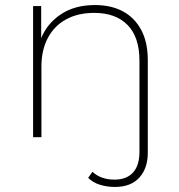

<svg xmlns="http://www.w3.org/2000/svg" viewBox="-20 -543 710 760"><path d="M435 197Q404 197 376 188.5Q348 180 329 161L346 137Q379 168 433 168Q481 168 506.5 140Q532 112 532 58V-303Q532 -396 485 -444Q438 -492 353 -492Q288 -492 241 -466Q194 -440 169 -392Q144 -344 144 -280V0H111V-519H143V-392Q167 -450 219 -485Q274 -523 356 -523Q420 -523 466.5 -498Q513 -473 539 -424.5Q565 -376 565 -305V62Q565 123 531.5 160Q498 197 435 197Z"/></svg>

Font: Montserrat Thin ExtraLight
Style: Regular
Weight: 250
Version: Version 9.000